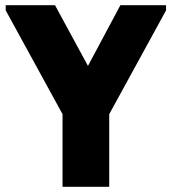

<svg xmlns="http://www.w3.org/2000/svg" viewBox="-20 -720 662 740"><path d="M401 -280V0H221V-280L2 -680V-700H192L319 -466L444 -700H620V-680Z"/></svg>

Font: Tilda Sans Black
Style: Regular
Weight: 900
Designer: ParaType Ltd
Foundry: ParaType Ltd
Version: Version 1.009